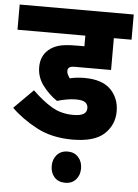

<svg xmlns="http://www.w3.org/2000/svg" viewBox="-57 -666 662 919"><g transform="rotate(5 274.0 -206.5)"><path d="M308 -193Q285 -193 261.5 -188.5Q238 -184 218 -178Q178 -205 148.5 -244.5Q119 -284 119 -332Q119 -385 155 -416Q173 -432 201.5 -441Q230 -450 289 -450H326V-501H0V-622H548V-501H463V-348H293Q278 -348 271.5 -346.5Q265 -345 261 -341Q255 -336 255 -326Q255 -316 259 -308Q263 -300 269 -291Q302 -299 340 -299Q425 -299 466 -257.5Q507 -216 507 -153Q507 -88 460 -44Q413 0 307 0Q209 0 136.5 -38Q64 -76 12 -127L104 -219Q152 -172 197.5 -145Q243 -118 301 -118Q335 -118 350.5 -127.5Q366 -137 366 -156Q366 -173 353.5 -183Q341 -193 308 -193ZM220 134Q220 102 239 80.5Q258 59 291 59Q323 59 342 80.5Q361 102 361 134Q361 167 342 188Q323 209 291 209Q258 209 239 188Q220 167 220 134Z"/></g></svg>

Font: Noto Sans Condensed ExtraBold
Style: Regular
Weight: 800
Width: 3
Designer: Monotype Design Team
Foundry: Monotype Imaging Inc.
Version: Version 2.013; ttfautohint (v1.8.4.7-5d5b)